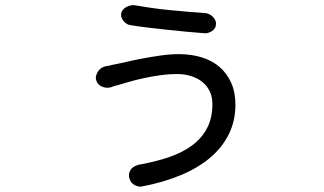

<svg xmlns="http://www.w3.org/2000/svg" viewBox="-20 -654 1240 734"><path d="M792 -256Q792 -284 781.5 -305.5Q771 -327 752.5 -341.5Q734 -356 709.5 -363.5Q685 -371 656 -371Q625 -371 593 -366.5Q561 -362 531 -355.5Q501 -349 474.5 -341.5Q448 -334 429 -328Q422 -327 416.5 -325Q411 -323 406 -321Q398 -318 388.5 -318.5Q379 -319 370.5 -322.5Q362 -326 356 -332.5Q350 -339 348 -347Q345 -356 347.5 -365Q350 -374 355 -381.5Q360 -389 368.5 -394.5Q377 -400 386 -401Q389 -402 390 -402H393Q394 -402 397.5 -403Q401 -404 409 -406Q431 -410 461 -417Q491 -424 525.5 -430.5Q560 -437 595.5 -442Q631 -447 664 -447Q712 -447 752 -434.5Q792 -422 820 -397.5Q848 -373 864 -337Q880 -301 880 -254Q880 -193 855.5 -142.5Q831 -92 785 -52.5Q739 -13 672.5 15Q606 43 522 59Q511 61 498 55Q485 49 480 40L478 36Q473 27 473 17Q473 7 477.5 -1.5Q482 -10 490 -15.5Q498 -21 509 -24Q572 -35 624 -52.5Q676 -70 713.5 -97.5Q751 -125 771.5 -164Q792 -203 792 -256ZM443 -602Q444 -609 449 -615.5Q454 -622 461 -626Q468 -630 476.5 -632.5Q485 -635 494 -634Q523 -629 557.5 -624Q592 -619 628 -615.5Q664 -612 698.5 -609Q733 -606 763 -604Q772 -604 780.5 -599.5Q789 -595 795 -588.5Q801 -582 804 -574Q807 -566 805 -558Q805 -551 800.5 -545Q796 -539 790 -535Q784 -531 776 -528.5Q768 -526 761 -527Q732 -529 695.5 -532.5Q659 -536 621 -540Q583 -544 545.5 -548.5Q508 -553 478 -558Q470 -559 463.5 -563.5Q457 -568 452 -574Q447 -580 444.5 -587.5Q442 -595 443 -602Z"/></svg>

Font: Maple Mono NF CN
Style: Regular
Weight: 400
Monospace: yes
Designer: subframe7536
Version: Version 7.000